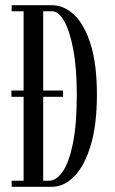

<svg xmlns="http://www.w3.org/2000/svg" viewBox="-20 -720 444 740"><path d="M24 -347V-371H223V-347ZM25 0V-23.5H71V-676.5H25V-700H179.5Q227 -700 266.5 -662.2Q306 -624.5 329.8 -548Q353.5 -471.5 353.5 -355.5Q353.5 -238.5 329.5 -159.2Q305.5 -80 266 -40Q226.5 0 179.5 0ZM146.5 -23.5H169Q197.5 -23.5 221.8 -58.8Q246 -94 261 -167.2Q276 -240.5 276 -355.5Q276 -457 262.5 -528.8Q249 -600.5 227.5 -638.5Q206 -676.5 181.5 -676.5H146.5Z"/></svg>

Font: Imbue 48pt
Style: Regular
Weight: 400
Designer: Tyler Finck
Foundry: Etcetera Type Company
Version: Version 1.102